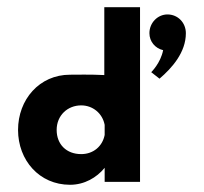

<svg xmlns="http://www.w3.org/2000/svg" viewBox="-20 -504 565 532"><path d="M137 -144C137 -184 167 -212 205 -212C237 -212 264 -190 270 -158V-130C264 -99 239 -77 205 -77C164 -77 137 -104 137 -144ZM368 0V-484H269V-296C230 -298 191 -297 174 -297C89 -297 30 -228 30 -144C30 -60 89 8 174 8C214 8 248 -12 270 -39V0ZM444 -464C417 -464 394 -441 394 -412C394 -389 410 -370 432 -365C425 -329 399 -304 399 -304L422 -286C457 -316 495 -359 495 -412C495 -441 473 -464 444 -464Z"/></svg>

Font: Hussar Tani
Style: Bold
Weight: 700
Foundry: Cannot Into Space Fonts
Version: Version 0.92